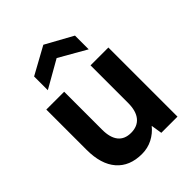

<svg xmlns="http://www.w3.org/2000/svg" viewBox="-213 -860 982 982"><g transform="rotate(-45 278.5 -369.0)"><path d="M498.2 0H381.2L371.7 -60Q346.7 -29 311.7 -11Q276.7 7 234.8 7Q146.3 7 97.8 -48.8Q49.4 -104.5 49.4 -209V-500H178.4V-225Q178.4 -168.2 202 -138.6Q225.7 -108.9 272 -108.9Q318.9 -108.9 344 -139.3Q369.2 -169.7 369.2 -228.5V-500H498.2ZM124.9 -663.8 273 -745.2 420.6 -663.8V-564.5L273 -648.9L124.9 -564.5Z"/></g></svg>

Font: AF Albert Sans Medium
Style: Regular
Weight: 500
Designer: Andreas Rasmussen
Foundry: a.Foundry
Version: Version 1.300;Glyphs 3.2 (3231)